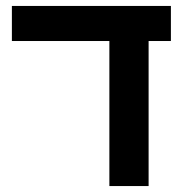

<svg xmlns="http://www.w3.org/2000/svg" viewBox="-20 -626 622 646"><path d="M480 -488V0H348V-488H20V-606H555V-488Z"/></svg>

Font: Libra Sans
Style: Bold
Weight: 700
Foundry: Context Ltd
Version: Version 1.000